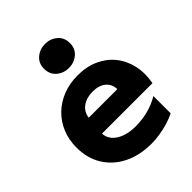

<svg xmlns="http://www.w3.org/2000/svg" viewBox="-218 -892 1030 1030"><g transform="rotate(-45 297.0 -376.5)"><path d="M327.1 15Q237.5 15 170.1 -18.8Q102.6 -52.6 65.1 -113.4Q27.6 -174.1 27.6 -255.2Q27.6 -314.4 48.2 -363.8Q68.8 -413.2 106.2 -449.3Q143.6 -485.4 194.4 -505.2Q245.1 -525 305.9 -525Q373 -525 425.4 -501.3Q477.8 -477.6 512.1 -435.2Q546.4 -392.8 559.5 -335.7Q572.6 -278.6 560.4 -211.5H177.4Q178.5 -181.5 198.2 -158.9Q217.9 -136.4 252.2 -123.7Q286.6 -111 331.9 -111Q382.4 -111 427.8 -122.7Q473.2 -134.4 514.9 -158.8V-28Q488.9 -14.8 456.9 -5.2Q424.9 4.4 391.4 9.7Q358 15 327.1 15ZM187.6 -322H404.4Q403.5 -360.6 376.1 -383.6Q348.6 -406.5 301.4 -406.5Q254 -406.5 222.9 -383.6Q191.8 -360.6 187.6 -322ZM301.4 -585.5Q261.6 -585.5 232.5 -610.1Q203.4 -634.8 203.4 -676.8Q203.4 -718.8 232.5 -743.4Q261.6 -768 301.4 -768Q341.1 -768 370.2 -743.4Q399.4 -718.8 399.4 -676.8Q399.4 -634.8 370.2 -610.1Q341.1 -585.5 301.4 -585.5Z"/></g></svg>

Font: Geologica-Sharp
Style: Regular
Weight: 100
Designer: Sindre Bremnes, Frode Helland
Foundry: Monokrom Skriftforlag AS
Version: Version 1.010;gftools[0.9.28]